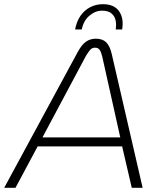

<svg xmlns="http://www.w3.org/2000/svg" viewBox="-56 -898 746 918"><path d="M-36 0 316 -650Q335 -685 355.5 -699Q376 -713 402 -713Q434 -713 451.5 -696Q469 -679 478 -641L626 0H574L528 -198H124L18 0ZM147 -241H519L433 -627Q428 -648 421 -659Q414 -670 398 -670Q384 -670 375 -659.5Q366 -649 355 -631ZM303 -757Q310 -795 328.5 -822Q347 -849 375 -863.5Q403 -878 436 -878Q490 -878 513.5 -844Q537 -810 528 -757H497Q501 -779 497 -799.5Q493 -820 477.5 -833.5Q462 -847 432 -847Q400 -847 371.5 -823Q343 -799 335 -757Z"/></svg>

Font: MuseoModerno Thin ExtraLight
Style: Italic
Weight: 250
Italic angle: -9°
Version: Version 1.003